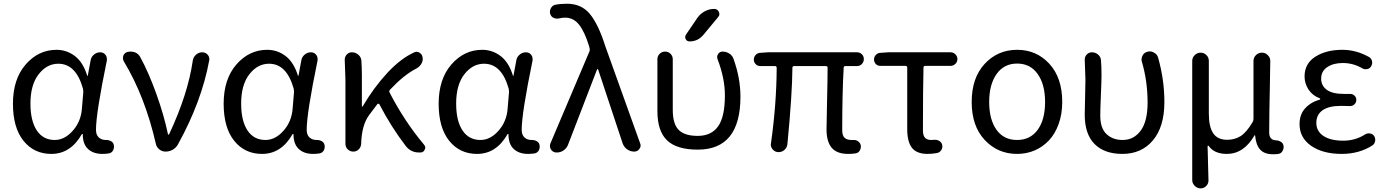

<svg xmlns="http://www.w3.org/2000/svg" viewBox="-20 -829 7577 1050"><path d="M260.7 12.7Q166 12.7 108.4 -59.1Q50.8 -130.9 50.8 -261.7Q50.8 -396.5 120.6 -476.6Q190.4 -556.6 289.1 -556.6Q344.7 -556.6 389.6 -522.5Q434.6 -488.3 457 -415Q457 -414.1 458.5 -414.1Q460 -414.1 460 -415L475.6 -499Q478.5 -517.6 493.7 -530.3Q508.8 -543 528.3 -543Q545.9 -543 556.6 -529.3Q564.5 -519.5 564.5 -506.8Q564.5 -502.9 564.5 -499Q504.9 -210 504.9 -119.1Q504.9 -91.8 520 -77.6Q535.2 -63.5 558.6 -63.5Q560.5 -63.5 561.5 -63.5Q576.2 -63.5 588.4 -56.2Q600.6 -48.8 602.5 -35.2Q603.5 -31.2 603.5 -26.4Q603.5 -16.6 598.6 -6.8Q590.8 6.8 576.2 9.8Q559.6 12.7 540 12.7Q490.2 12.7 461.4 -14.2Q432.6 -41 432.6 -94.7Q432.6 -96.7 430.7 -96.7Q428.7 -96.7 427.7 -95.7Q366.2 12.7 260.7 12.7ZM279.3 -63.5Q333 -63.5 377.4 -113.3Q421.9 -163.1 427.7 -232.4L435.5 -325.2Q435.5 -335 433.6 -344.7Q395.5 -480.5 298.8 -480.5Q236.3 -480.5 191.4 -422.9Q146.5 -365.2 146.5 -262.7Q146.5 -168 181.2 -115.7Q215.8 -63.5 279.3 -63.5Z M953.1 -39.1Q943.4 -21.5 925.3 -10.7Q907.2 0 885.7 0Q866.2 0 851.1 -12.2Q835.9 -24.4 832 -43.9Q772.5 -302.7 657.2 -493.2Q652.3 -502 652.3 -511.7Q652.3 -517.6 654.3 -524.4Q661.1 -541 677.7 -544.9Q685.5 -546.9 694.3 -546.9Q706.1 -546.9 717.8 -543Q737.3 -535.2 747.1 -516.6Q793.9 -430.7 835.4 -314.5Q877 -198.2 898.4 -95.7Q899.4 -92.8 901.9 -92.8Q904.3 -92.8 905.3 -95.7Q1007.8 -314.5 1034.2 -497.1Q1037.1 -516.6 1051.8 -529.8Q1066.4 -543 1085.9 -543Q1104.5 -543 1116.2 -529.3Q1125 -518.6 1125 -504.9Q1125 -502 1124 -498Q1083 -274.4 953.1 -39.1Z M1413.1 12.7Q1318.4 12.7 1260.7 -59.1Q1203.1 -130.9 1203.1 -261.7Q1203.1 -396.5 1272.9 -476.6Q1342.8 -556.6 1441.4 -556.6Q1497.1 -556.6 1542 -522.5Q1586.9 -488.3 1609.4 -415Q1609.4 -414.1 1610.8 -414.1Q1612.3 -414.1 1612.3 -415L1627.9 -499Q1630.9 -517.6 1646 -530.3Q1661.1 -543 1680.7 -543Q1698.2 -543 1709 -529.3Q1716.8 -519.5 1716.8 -506.8Q1716.8 -502.9 1716.8 -499Q1657.2 -210 1657.2 -119.1Q1657.2 -91.8 1672.4 -77.6Q1687.5 -63.5 1710.9 -63.5Q1712.9 -63.5 1713.9 -63.5Q1728.5 -63.5 1740.7 -56.2Q1752.9 -48.8 1754.9 -35.2Q1755.9 -31.2 1755.9 -26.4Q1755.9 -16.6 1751 -6.8Q1743.2 6.8 1728.5 9.8Q1711.9 12.7 1692.4 12.7Q1642.6 12.7 1613.8 -14.2Q1585 -41 1585 -94.7Q1585 -96.7 1583 -96.7Q1581.1 -96.7 1580.1 -95.7Q1518.6 12.7 1413.1 12.7ZM1431.6 -63.5Q1485.4 -63.5 1529.8 -113.3Q1574.2 -163.1 1580.1 -232.4L1587.9 -325.2Q1587.9 -335 1585.9 -344.7Q1547.9 -480.5 1451.2 -480.5Q1388.7 -480.5 1343.8 -422.9Q1298.8 -365.2 1298.8 -262.7Q1298.8 -168 1333.5 -115.7Q1368.2 -63.5 1431.6 -63.5Z M2298.8 -38.1Q2305.7 -30.3 2305.7 -21.5Q2305.7 -16.6 2302.7 -11.7Q2297.9 2.9 2282.2 4.9Q2276.4 4.9 2271.5 4.9Q2226.6 4.9 2199.2 -30.3Q2119.1 -134.8 2054.7 -258.8Q2053.7 -261.7 2049.8 -261.7Q2045.9 -261.7 2043.9 -259.8Q2019.5 -228.5 1999 -200.2Q1958 -145.5 1955.1 -43Q1954.1 -24.4 1941.9 -12.2Q1929.7 0 1912.1 0Q1894.5 0 1881.8 -12.2Q1869.1 -24.4 1869.1 -43V-393.6L1865.2 -502.9Q1865.2 -517.6 1875 -529.3Q1886.7 -543 1904.3 -543Q1923.8 -543 1939 -530.3Q1954.1 -517.6 1956.1 -499Q1959 -461.9 1959 -416V-248Q1959 -246.1 1960.9 -246.1Q1962.9 -246.1 1963.9 -248Q2024.4 -350.6 2098.1 -430.2Q2171.9 -509.8 2246.1 -543Q2252.9 -545.9 2258.8 -545.9Q2267.6 -545.9 2275.4 -540Q2290 -530.3 2291 -513.7Q2292 -510.7 2292 -507.8Q2292 -492.2 2283.2 -478.5Q2272.5 -461.9 2254.9 -453.1Q2188.5 -418.9 2113.3 -338.9Q2106.4 -332 2110.4 -323.2Q2191.4 -166 2298.8 -38.1Z M2588.9 12.7Q2494.1 12.7 2436.5 -59.1Q2378.9 -130.9 2378.9 -261.7Q2378.9 -396.5 2448.7 -476.6Q2518.6 -556.6 2617.2 -556.6Q2672.9 -556.6 2717.8 -522.5Q2762.7 -488.3 2785.2 -415Q2785.2 -414.1 2786.6 -414.1Q2788.1 -414.1 2788.1 -415L2803.7 -499Q2806.6 -517.6 2821.8 -530.3Q2836.9 -543 2856.4 -543Q2874 -543 2884.8 -529.3Q2892.6 -519.5 2892.6 -506.8Q2892.6 -502.9 2892.6 -499Q2833 -210 2833 -119.1Q2833 -91.8 2848.1 -77.6Q2863.3 -63.5 2886.7 -63.5Q2888.7 -63.5 2889.6 -63.5Q2904.3 -63.5 2916.5 -56.2Q2928.7 -48.8 2930.7 -35.2Q2931.6 -31.2 2931.6 -26.4Q2931.6 -16.6 2926.8 -6.8Q2918.9 6.8 2904.3 9.8Q2887.7 12.7 2868.2 12.7Q2818.4 12.7 2789.6 -14.2Q2760.7 -41 2760.7 -94.7Q2760.7 -96.7 2758.8 -96.7Q2756.8 -96.7 2755.9 -95.7Q2694.3 12.7 2588.9 12.7ZM2607.4 -63.5Q2661.1 -63.5 2705.6 -113.3Q2750 -163.1 2755.9 -232.4L2763.7 -325.2Q2763.7 -335 2761.7 -344.7Q2723.6 -480.5 2627 -480.5Q2564.5 -480.5 2519.5 -422.9Q2474.6 -365.2 2474.6 -262.7Q2474.6 -168 2509.3 -115.7Q2543.9 -63.5 2607.4 -63.5Z M3085.9 -36.1Q3078.1 -16.6 3059.6 -4.9Q3043.9 4.9 3026.4 4.9Q3022.5 4.9 3019.5 4.9Q3002 2.9 2992.2 -12.7Q2987.3 -21.5 2987.3 -30.3Q2987.3 -38.1 2990.2 -44.9L3203.1 -546.9Q3207 -555.7 3204.1 -565.4L3201.2 -578.1Q3176.8 -656.2 3146.5 -694.3Q3116.2 -732.4 3071.3 -732.4Q3053.7 -732.4 3038.1 -728.5Q3022.5 -724.6 3008.3 -731Q2994.1 -737.3 2989.3 -752Q2987.3 -758.8 2987.3 -764.6Q2987.3 -774.4 2992.2 -783.2Q3000 -798.8 3015.6 -802.7Q3043.9 -808.6 3081.1 -808.6Q3159.2 -808.6 3205.6 -752.9Q3252 -697.3 3291 -574.2L3480.5 -45.9Q3483.4 -39.1 3483.4 -33.2Q3483.4 -23.4 3476.6 -14.6Q3466.8 0 3448.2 0Q3426.8 0 3409.2 -12.7Q3391.6 -25.4 3384.8 -45.9L3251 -449.2Q3250 -451.2 3248 -451.2Q3246.1 -451.2 3245.1 -449.2Z M3793.9 -731.4Q3809.6 -753.9 3834 -767.1Q3858.4 -780.3 3885.7 -780.3Q3903.3 -780.3 3911.1 -764.6Q3914.1 -757.8 3914.1 -752Q3914.1 -743.2 3907.2 -735.4L3825.2 -636.7Q3795.9 -602.5 3751 -602.5Q3736.3 -602.5 3730 -615.2Q3723.6 -627.9 3731.4 -639.6ZM4029.3 -300.8Q4029.3 -10.7 3795.9 -10.7Q3680.7 -10.7 3627.9 -61.5Q3575.2 -112.3 3575.2 -221.7V-504.9Q3575.2 -522.5 3587.4 -534.7Q3599.6 -546.9 3617.2 -546.9Q3634.8 -546.9 3647 -534.7Q3659.2 -522.5 3659.2 -504.9V-227.5Q3659.2 -151.4 3691.4 -118.7Q3723.6 -85.9 3795.9 -85.9Q3870.1 -85.9 3907.2 -138.2Q3944.3 -190.4 3944.3 -307.6Q3944.3 -400.4 3904.3 -504.9Q3898.4 -520.5 3907.2 -533.7Q3916 -546.9 3931.6 -546.9Q3952.1 -546.9 3969.2 -535.6Q3986.3 -524.4 3992.2 -504.9Q4029.3 -400.4 4029.3 -300.8Z M4618.2 12.7Q4556.6 12.7 4528.3 -21Q4500 -54.7 4500 -122.1Q4500 -148.4 4502.9 -272.5Q4505.9 -396.5 4505.9 -458Q4505.9 -467.8 4496.1 -467.8H4323.2Q4313.5 -467.8 4313.5 -458Q4312.5 -312.5 4286.1 -41Q4284.2 -21.5 4269.5 -8.8Q4255.9 2.9 4238.3 2.9Q4236.3 2.9 4235.4 2.9Q4216.8 2 4205.1 -12.7Q4195.3 -24.4 4195.3 -39.1Q4195.3 -42 4196.3 -45.9Q4226.6 -260.7 4227.5 -458Q4227.5 -467.8 4217.8 -467.8H4136.7Q4123 -467.8 4112.8 -478Q4102.5 -488.3 4102.5 -502.9Q4102.5 -517.6 4112.3 -528.3Q4122.1 -539.1 4136.7 -540L4179.7 -543H4667Q4682.6 -543 4693.4 -532.2Q4704.1 -521.5 4704.1 -505.9Q4704.1 -490.2 4693.4 -479Q4682.6 -467.8 4667 -467.8H4603.5Q4593.8 -467.8 4593.8 -458Q4585.9 -317.4 4585.9 -116.2Q4585.9 -87.9 4598.6 -75.7Q4611.3 -63.5 4636.7 -63.5Q4641.6 -63.5 4646.5 -63.5Q4661.1 -64.5 4672.9 -56.2Q4684.6 -47.9 4687.5 -33.2Q4689.5 -18.6 4681.6 -5.4Q4673.8 7.8 4659.2 9.8Q4640.6 12.7 4618.2 12.7Z M5052.7 12.7Q4993.2 12.7 4967.3 -20.5Q4941.4 -53.7 4941.4 -122.1V-459Q4941.4 -468.8 4931.6 -468.8H4793.9Q4779.3 -468.8 4769.5 -479Q4759.8 -489.3 4759.8 -503.9Q4759.8 -517.6 4769.5 -528.3Q4779.3 -539.1 4793.9 -540L4837.9 -543H5178.7Q5193.4 -543 5204.6 -532.2Q5215.8 -521.5 5215.8 -505.9Q5215.8 -490.2 5204.6 -479.5Q5193.4 -468.8 5178.7 -468.8H5040Q5030.3 -468.8 5030.3 -459Q5027.3 -339.8 5027.3 -116.2Q5027.3 -87.9 5038.6 -75.7Q5049.8 -63.5 5072.3 -63.5Q5081.1 -63.5 5090.8 -64.5Q5105.5 -65.4 5117.7 -57.6Q5129.9 -49.8 5132.8 -36.1Q5135.7 -20.5 5127.4 -7.8Q5119.1 4.9 5104.5 7.8Q5078.1 12.7 5052.7 12.7Z M5542 12.7Q5436.5 12.7 5365.2 -63.5Q5293.9 -139.6 5293.9 -271.5Q5293.9 -403.3 5365.2 -480Q5436.5 -556.6 5542.5 -556.6Q5648.4 -556.6 5718.8 -480Q5789.1 -403.3 5789.1 -271.5Q5789.1 -205.1 5769.5 -150.9Q5750 -96.7 5716.3 -61Q5682.6 -25.4 5638.2 -6.3Q5593.8 12.7 5542 12.7ZM5695.3 -271.5Q5695.3 -367.2 5654.8 -424.3Q5614.3 -481.4 5542.5 -481.4Q5470.7 -481.4 5430.2 -424.3Q5389.6 -367.2 5389.6 -271.5Q5389.6 -174.8 5429.7 -119.1Q5469.7 -63.5 5542 -63.5Q5614.3 -63.5 5654.8 -119.1Q5695.3 -174.8 5695.3 -271.5Z M6118.2 12.7Q6019.5 12.7 5965.8 -41.5Q5912.1 -95.7 5912.1 -202.1Q5912.1 -234.4 5914.1 -298.3Q5916 -362.3 5916 -393.6L5912.1 -502.9Q5912.1 -518.6 5921.9 -529.3Q5933.6 -543 5951.2 -543Q5970.7 -543 5985.4 -530.3Q6000 -517.6 6001 -499Q6003.9 -468.8 6003.9 -416Q6003.9 -386.7 6000.5 -308.6Q5997.1 -230.5 5997.1 -196.3Q5997.1 -127.9 6031.2 -95.7Q6065.4 -63.5 6119.1 -63.5Q6180.7 -63.5 6218.3 -114.7Q6255.9 -166 6255.9 -267.6Q6255.9 -385.7 6224.6 -491.2Q6222.7 -498 6222.7 -503.9Q6222.7 -515.6 6228.5 -525.4Q6237.3 -542 6254.9 -545.9Q6261.7 -547.9 6267.6 -547.9Q6280.3 -547.9 6291 -541Q6308.6 -532.2 6313.5 -513.7Q6347.7 -392.6 6347.7 -271.5Q6347.7 -135.7 6285.2 -61.5Q6222.7 12.7 6118.2 12.7Z M6545.9 201.2Q6527.3 201.2 6513.7 187.5Q6500 173.8 6500 155.3V-496.1Q6500 -514.6 6513.7 -527.8Q6527.3 -541 6545.9 -541Q6564.5 -541 6577.6 -527.8Q6590.8 -514.6 6590.8 -496.1V-208Q6590.8 -135.7 6614.7 -100.1Q6638.7 -64.5 6691.4 -64.5Q6731.4 -64.5 6763.7 -84Q6795.9 -103.5 6830.1 -161.1Q6835 -168.9 6835 -178.7V-495.1Q6835 -514.6 6848.6 -527.8Q6862.3 -541 6881.3 -541Q6900.4 -541 6913.1 -527.3Q6926.8 -514.6 6926.8 -496.1Q6926.8 -492.2 6924.8 -372.1Q6922.9 -276.4 6921.9 -216.8Q6920.9 -157.2 6920.9 -104.5Q6920.9 -62.5 6959 -61.5Q6973.6 -60.5 6985.4 -53.2Q6997.1 -45.9 6999 -32.2Q7000 -28.3 7000 -24.4Q7000 -13.7 6994.1 -3.9Q6987.3 9.8 6971.7 12.7Q6958 14.6 6941.4 14.6Q6895.5 14.6 6872.1 -10.3Q6848.6 -35.2 6843.8 -88.9Q6842.8 -89.8 6841.8 -89.8Q6840.8 -89.8 6840.8 -88.9Q6782.2 12.7 6689.5 12.7Q6620.1 12.7 6589.8 -31.2Q6587.9 -33.2 6585.9 -32.2Q6584 -31.2 6584 -29.3L6588.9 158.2Q6588.9 174.8 6577.1 187.5Q6564.5 201.2 6545.9 201.2Z M7317.4 12.7Q7214.8 12.7 7150.9 -31.2Q7086.9 -75.2 7086.9 -150.4Q7086.9 -203.1 7117.7 -236.8Q7148.4 -270.5 7197.3 -284.2Q7200.2 -285.2 7200.2 -287.6Q7200.2 -290 7198.2 -291Q7158.2 -305.7 7136.2 -338.9Q7114.3 -372.1 7114.3 -411.1Q7114.3 -481.4 7173.3 -519Q7232.4 -556.6 7321.3 -556.6Q7397.5 -556.6 7467.8 -516.6Q7480.5 -508.8 7483.4 -494.1Q7486.3 -479.5 7478.5 -466.8Q7471.7 -454.1 7457 -451.2Q7442.4 -448.2 7430.7 -455.1Q7379.9 -484.4 7324.2 -484.4Q7271.5 -484.4 7238.3 -461.9Q7205.1 -439.5 7205.1 -399.4Q7205.1 -360.4 7235.8 -337.9Q7266.6 -315.4 7330.1 -315.4Q7345.7 -315.4 7361.3 -315.4Q7376 -316.4 7386.7 -306.6Q7397.5 -296.9 7397.5 -282.7Q7397.5 -268.6 7386.7 -258.3Q7376 -248 7361.3 -249Q7336.9 -250 7313.5 -250Q7247.1 -250 7212.9 -226.1Q7178.7 -202.1 7178.7 -156.7Q7178.7 -111.3 7217.8 -85.4Q7256.8 -59.6 7326.2 -59.6Q7391.6 -59.6 7445.3 -93.8Q7458 -101.6 7472.7 -99.1Q7487.3 -96.7 7495.1 -85Q7501 -75.2 7501 -64.5Q7501 -60.5 7500 -56.6Q7497.1 -41 7484.4 -33.2Q7412.1 12.7 7317.4 12.7Z"/></svg>

Font: Gen Jyuu GothicX Regular
Style: Regular
Weight: 400
Designer: [Source Han Sans]
Ryoko NISHIZUKA  (kana & ideographs); Paul D. Hunt (Latin, Greek & Cyrillic); Wenlong ZHANG  (bopomofo
Version: Version 1.002.20150607